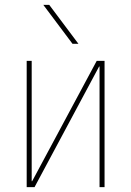

<svg xmlns="http://www.w3.org/2000/svg" viewBox="-20 -770 540 790"><path d="M278.3 -589.8 158.2 -750H182.6L302.7 -589.8ZM112.3 -24.4 377.9 -519.5H410.2V0H389.6V-496.1H387.7L122.1 0H89.8V-519.5H110.4V-24.4Z"/></svg>

Font: Mgen+ 1m thin
Style: Regular
Weight: 100
Designer: [Source Han Sans]
Ryoko NISHIZUKA  (kana & ideographs); Paul D. Hunt (Latin, Greek & Cyrillic); Wenlong ZHANG  (bopomofo
Version: Version 1.059.20150602